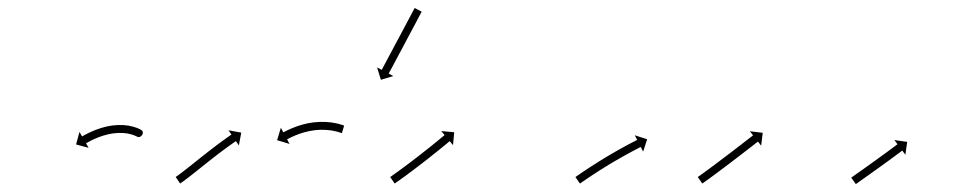

<svg xmlns="http://www.w3.org/2000/svg" viewBox="-20 -555 2433 485"><path d="M326.2 -209.8C335 -204.4 347.2 -219.6 337.1 -226.5L325.7 -210.1C331.9 -205.8 339.6 -225.1 336.5 -226.9C336.5 -226.9 336.5 -226.9 336.4 -227C336.4 -227 336.3 -227 336.3 -227C335.2 -227.7 334 -228.3 332.8 -228.9C332.8 -228.9 332.7 -228.9 332.7 -229C332.6 -229 332.5 -229 332.5 -229C330.5 -230 328.3 -230.9 326.2 -231.8C326.2 -231.8 326.1 -231.8 326.1 -231.8C326 -231.9 325.9 -231.9 325.9 -231.9C323 -233 320 -233.9 317 -234.8C317 -234.8 317 -234.9 316.9 -234.9C316.8 -234.9 316.7 -234.9 316.7 -234.9C313.1 -235.9 309.4 -236.7 305.7 -237.4C305.7 -237.4 305.6 -237.4 305.6 -237.4C305.5 -237.5 305.4 -237.5 305.4 -237.5C301.2 -238.1 296.9 -238.6 292.7 -239C292.7 -239 292.6 -239 292.5 -239C292.4 -239 292.3 -239 292.3 -239C287.7 -239.2 283.1 -239.3 278.5 -239.2C278.5 -239.2 278.4 -239.2 278.3 -239.2C278.3 -239.2 278.2 -239.2 278.2 -239.2C273.4 -239 268.6 -238.6 263.8 -238C263.8 -238 263.7 -238 263.6 -238C263.5 -238 263.5 -238 263.5 -238C258.6 -237.2 253.8 -236.4 249.1 -235.4C249.1 -235.4 249 -235.3 248.9 -235.3C248.9 -235.3 248.8 -235.3 248.8 -235.3C244.1 -234.2 239.5 -232.9 234.9 -231.6C234.9 -231.6 234.9 -231.5 234.8 -231.5C234.8 -231.5 234.7 -231.5 234.7 -231.5C230.4 -230.1 226.1 -228.6 221.9 -227C221.9 -227 221.9 -227 221.8 -227C221.8 -227 221.7 -227 221.7 -227C217.9 -225.4 214.2 -223.9 210.4 -222.2C210.4 -222.2 210.4 -222.2 210.3 -222.2C210.3 -222.2 210.3 -222.2 210.3 -222.2C207.1 -220.7 204 -219.2 200.9 -217.7C200.9 -217.7 200.8 -217.6 200.8 -217.6C200.8 -217.6 200.7 -217.6 200.7 -217.6C198.3 -216.4 196 -215.1 193.6 -213.9C193.6 -213.9 193.6 -213.8 193.5 -213.8C193.5 -213.8 193.5 -213.8 193.5 -213.8C192 -213 190.5 -212.1 188.9 -211.3L188.9 -211.3L188.9 -211.3C188.4 -211 187.8 -210.7 187.3 -210.4L180.8 -221.8L172.2 -190.1L203.8 -181.6L197.3 -193C197.8 -193.3 198.3 -193.6 198.8 -193.9L198.8 -193.9L198.8 -193.9C200.2 -194.7 201.7 -195.5 203.1 -196.3C203.1 -196.3 203.1 -196.3 203.1 -196.3C203.1 -196.2 203 -196.2 203 -196.2C205.3 -197.5 207.6 -198.6 209.8 -199.8C209.8 -199.8 209.8 -199.8 209.8 -199.8C209.8 -199.8 209.7 -199.7 209.7 -199.7C212.7 -201.2 215.6 -202.6 218.6 -204C218.6 -204 218.6 -204 218.6 -204C218.5 -203.9 218.5 -203.9 218.5 -203.9C222 -205.5 225.5 -206.9 229.1 -208.4C229.1 -208.4 229.1 -208.3 229 -208.3C229 -208.3 228.9 -208.3 228.9 -208.3C232.9 -209.8 236.9 -211.2 240.9 -212.5C240.9 -212.5 240.8 -212.4 240.8 -212.4C240.7 -212.4 240.6 -212.4 240.6 -212.4C244.9 -213.7 249.2 -214.8 253.5 -215.8C253.5 -215.8 253.4 -215.8 253.3 -215.8C253.3 -215.8 253.2 -215.8 253.2 -215.8C257.6 -216.7 262 -217.5 266.4 -218.2C266.4 -218.2 266.3 -218.2 266.3 -218.2C266.2 -218.1 266.1 -218.1 266.1 -218.1C270.5 -218.6 274.8 -219 279.2 -219.2C279.2 -219.2 279.1 -219.2 279 -219.2C279 -219.2 278.9 -219.2 278.9 -219.2C283 -219.3 287.2 -219.3 291.3 -219C291.3 -219 291.2 -219 291.2 -219.1C291.1 -219.1 291 -219.1 291 -219.1C294.8 -218.7 298.5 -218.3 302.3 -217.7C302.3 -217.7 302.2 -217.7 302.1 -217.7C302 -217.8 302 -217.8 302 -217.8C305.2 -217.1 308.4 -216.4 311.6 -215.6C311.6 -215.6 311.6 -215.6 311.5 -215.6C311.4 -215.6 311.3 -215.7 311.3 -215.7C313.9 -214.9 316.5 -214.1 319 -213.1C319 -213.1 318.9 -213.2 318.9 -213.2C318.8 -213.2 318.7 -213.2 318.7 -213.2C320.5 -212.5 322.3 -211.8 324 -211C324 -211 323.9 -211 323.9 -211C323.8 -211 323.8 -211.1 323.8 -211.1C324.6 -210.6 325.5 -210.2 326.4 -209.7C326.4 -209.7 326.3 -209.7 326.3 -209.7C326.2 -209.8 326.2 -209.8 326.2 -209.8Z M425.2 -108.9C424.7 -108.6 424.3 -108.2 423.8 -107.9L435.1 -91.4C435.6 -91.8 436.1 -92.1 436.6 -92.5L436.6 -92.5L436.7 -92.5C438.1 -93.5 439.5 -94.5 441 -95.6C441 -95.6 441 -95.6 441 -95.6C441 -95.6 441 -95.6 441 -95.6C443.3 -97.2 445.5 -98.9 447.8 -100.5C447.8 -100.5 447.8 -100.6 447.8 -100.6C447.8 -100.6 447.8 -100.6 447.8 -100.6C450.7 -102.8 453.7 -105 456.6 -107.2L456.6 -107.2L456.6 -107.3C460.1 -109.9 463.5 -112.7 467 -115.4L467 -115.4L467 -115.4C470.9 -118.5 474.8 -121.5 478.6 -124.6C482.8 -127.9 487 -131.3 491.1 -134.6C495.4 -138 499.8 -141.5 504.1 -144.9L504.1 -144.9L504.1 -144.9C508.4 -148.3 512.8 -151.8 517.2 -155.2L517.2 -155.2L517.1 -155.2C521.4 -158.5 525.7 -161.8 529.9 -165.1L529.9 -165.1L529.9 -165.1C533.9 -168.1 538 -171.2 542 -174.2L542 -174.2L542 -174.2C545.6 -176.9 549.3 -179.6 553 -182.3L552.9 -182.3L552.9 -182.3C556 -184.6 559.2 -186.8 562.3 -189L562.3 -189L562.3 -189C564.7 -190.7 567.1 -192.5 569.6 -194.2L569.6 -194.2L569.5 -194.2C571.1 -195.3 572.7 -196.3 574.3 -197.4L574.3 -197.4L574.3 -197.4C574.8 -197.8 575.4 -198.2 575.9 -198.6L583.4 -187.7L589.4 -220L557.1 -225.9L564.6 -215.1C564 -214.7 563.5 -214.3 562.9 -213.9L562.9 -213.9L562.9 -213.9C561.3 -212.8 559.7 -211.7 558.1 -210.6L558.1 -210.6L558.1 -210.6C555.6 -208.8 553.1 -207.1 550.7 -205.3L550.7 -205.3L550.7 -205.3C547.5 -203 544.3 -200.8 541.2 -198.5L541.2 -198.5L541.1 -198.4C537.4 -195.7 533.7 -193 530 -190.2L530 -190.2L530 -190.2C525.9 -187.2 521.9 -184.1 517.8 -181L517.8 -181L517.8 -180.9C513.4 -177.6 509.1 -174.3 504.9 -171L504.8 -171L504.8 -170.9C500.4 -167.5 496.1 -164 491.7 -160.6L491.7 -160.6L491.7 -160.6C487.3 -157.1 483 -153.7 478.6 -150.2C474.5 -146.9 470.3 -143.6 466.2 -140.3C462.3 -137.2 458.5 -134.1 454.6 -131.1L454.6 -131.1L454.6 -131.1C451.2 -128.4 447.8 -125.7 444.3 -123.1L444.4 -123.1L444.4 -123.1C441.5 -120.9 438.7 -118.7 435.8 -116.6C435.8 -116.6 435.8 -116.6 435.8 -116.6C435.8 -116.6 435.8 -116.6 435.8 -116.6C433.7 -115 431.5 -113.4 429.3 -111.8C429.3 -111.8 429.3 -111.8 429.3 -111.8C429.3 -111.8 429.3 -111.8 429.3 -111.8C428 -110.9 426.6 -109.9 425.2 -108.9L425.2 -108.9ZM842 -219.1C842.6 -218.8 843.1 -218.6 843.5 -218.5L849.3 -237.6C848.6 -237.9 844.2 -237.8 844.5 -237.9C847.7 -238.2 850.3 -237.3 849.7 -237.5C849.7 -237.5 849.6 -237.5 849.6 -237.6C849.6 -237.6 849.5 -237.6 849.5 -237.6C848.1 -238.1 846.7 -238.7 845.3 -239.2C845.3 -239.2 845.3 -239.2 845.2 -239.2C845.2 -239.2 845.1 -239.2 845.1 -239.2C842.8 -240 840.4 -240.7 838 -241.4C838 -241.4 838 -241.4 837.9 -241.4C837.9 -241.5 837.8 -241.5 837.8 -241.5C834.6 -242.3 831.4 -243.1 828.2 -243.8C828.2 -243.8 828.1 -243.8 828 -243.8C828 -243.8 827.9 -243.8 827.9 -243.8C824 -244.6 820.1 -245.2 816.2 -245.8C816.2 -245.8 816.2 -245.8 816.1 -245.8C816 -245.8 816 -245.8 816 -245.8C811.6 -246.3 807.1 -246.7 802.7 -247C802.7 -247 802.7 -247 802.6 -247C802.5 -247 802.4 -247 802.4 -247C797.7 -247.2 792.9 -247.2 788.2 -247.1C788.2 -247.1 788.1 -247.1 788 -247.1C788 -247.1 787.9 -247.1 787.9 -247.1C783 -246.9 778.1 -246.5 773.2 -246C773.2 -246 773.1 -246 773.1 -246C773 -246 772.9 -246 772.9 -246C768 -245.4 763.1 -244.6 758.3 -243.7C758.3 -243.7 758.2 -243.7 758.1 -243.6C758.1 -243.6 758 -243.6 758 -243.6C753.3 -242.6 748.6 -241.5 744 -240.3C744 -240.3 743.9 -240.3 743.8 -240.2C743.8 -240.2 743.7 -240.2 743.7 -240.2C739.4 -239 735 -237.6 730.7 -236.2C730.7 -236.2 730.7 -236.1 730.7 -236.1C730.6 -236.1 730.6 -236.1 730.6 -236.1C726.7 -234.7 722.9 -233.3 719.1 -231.7C719.1 -231.7 719.1 -231.7 719 -231.7C719 -231.7 719 -231.7 719 -231.7C715.8 -230.3 712.6 -229 709.4 -227.5C709.4 -227.5 709.4 -227.5 709.4 -227.5C709.3 -227.5 709.3 -227.5 709.3 -227.5C706.9 -226.3 704.5 -225.2 702.1 -224C702.1 -224 702 -223.9 702 -223.9C702 -223.9 702 -223.9 702 -223.9C700.4 -223.1 698.9 -222.3 697.4 -221.5C697.4 -221.5 697.4 -221.5 697.4 -221.5C697.3 -221.5 697.3 -221.5 697.3 -221.5C696.8 -221.2 696.3 -220.9 695.7 -220.7L689.5 -232.3L680 -200.9L711.4 -191.4L705.2 -203C705.7 -203.3 706.2 -203.6 706.7 -203.9C706.7 -203.9 706.7 -203.9 706.7 -203.9C706.7 -203.8 706.7 -203.8 706.7 -203.8C708.1 -204.6 709.6 -205.4 711.1 -206.1C711.1 -206.1 711 -206.1 711 -206.1C711 -206.1 711 -206.1 711 -206.1C713.3 -207.2 715.5 -208.3 717.8 -209.4C717.8 -209.4 717.8 -209.4 717.8 -209.3C717.7 -209.3 717.7 -209.3 717.7 -209.3C720.7 -210.7 723.7 -212 726.7 -213.2C726.7 -213.2 726.7 -213.2 726.6 -213.2C726.6 -213.2 726.6 -213.2 726.6 -213.2C730.1 -214.6 733.7 -216 737.3 -217.3C737.3 -217.3 737.3 -217.3 737.2 -217.2C737.2 -217.2 737.1 -217.2 737.1 -217.2C741.2 -218.6 745.2 -219.8 749.3 -221C749.3 -221 749.2 -221 749.2 -221C749.1 -221 749.1 -220.9 749.1 -220.9C753.4 -222.1 757.8 -223.1 762.2 -224.1C762.2 -224.1 762.1 -224 762 -224C762 -224 761.9 -224 761.9 -224C766.4 -224.8 771 -225.6 775.5 -226.2C775.5 -226.2 775.4 -226.2 775.4 -226.1C775.3 -226.1 775.2 -226.1 775.2 -226.1C779.8 -226.6 784.3 -226.9 788.8 -227.2C788.8 -227.2 788.8 -227.1 788.7 -227.1C788.6 -227.1 788.6 -227.1 788.6 -227.1C792.9 -227.2 797.3 -227.2 801.7 -227C801.7 -227 801.6 -227 801.6 -227C801.5 -227 801.4 -227 801.4 -227C805.5 -226.8 809.6 -226.4 813.7 -225.9C813.7 -225.9 813.6 -226 813.5 -226C813.5 -226 813.4 -226 813.4 -226C817 -225.5 820.6 -224.9 824.1 -224.2C824.1 -224.2 824.1 -224.2 824 -224.2C824 -224.2 823.9 -224.2 823.9 -224.2C826.8 -223.6 829.8 -222.9 832.7 -222.1C832.7 -222.1 832.6 -222.2 832.6 -222.2C832.5 -222.2 832.5 -222.2 832.5 -222.2C834.6 -221.6 836.7 -220.9 838.8 -220.2C838.8 -220.2 838.8 -220.3 838.7 -220.3C838.7 -220.3 838.6 -220.3 838.6 -220.3C839.8 -219.9 841 -219.5 842.1 -219C842.1 -219 842.1 -219 842.1 -219C842 -219.1 842 -219.1 842 -219.1ZM1044.2 -523.7C1044.5 -524.3 1044.8 -524.9 1045.2 -525.5L1027.5 -534.8C1027.2 -534.2 1026.9 -533.6 1026.5 -533.1C1025.7 -531.4 1024.8 -529.7 1023.9 -528.1C1022.5 -525.5 1021.2 -522.9 1019.8 -520.4C1018 -517 1016.3 -513.7 1014.5 -510.4C1012.4 -506.4 1010.3 -502.5 1008.2 -498.5C1005.9 -494.1 1003.5 -489.7 1001.2 -485.3C998.7 -480.6 996.2 -475.9 993.7 -471.2C991.1 -466.3 988.5 -461.5 985.9 -456.6C983.3 -451.8 980.7 -446.9 978.1 -442.1C975.6 -437.4 973.1 -432.6 970.6 -427.9C968.3 -423.5 965.9 -419.1 963.6 -414.8C961.5 -410.8 959.4 -406.9 957.2 -402.9C955.5 -399.6 953.7 -396.3 951.9 -392.9C950.5 -390.4 949.2 -387.8 947.8 -385.2C946.9 -383.6 946 -381.9 945.2 -380.3C944.8 -379.7 944.5 -379.1 944.2 -378.5L932.6 -384.7L942.1 -353.4L973.5 -362.9L961.9 -369.1C962.2 -369.7 962.5 -370.3 962.8 -370.9C963.7 -372.5 964.6 -374.2 965.4 -375.8C966.8 -378.4 968.2 -381 969.6 -383.5C971.3 -386.9 973.1 -390.2 974.9 -393.5C977 -397.5 979.1 -401.4 981.2 -405.3C983.6 -409.7 985.9 -414.1 988.2 -418.5C990.8 -423.2 993.3 -427.9 995.8 -432.6C998.4 -437.5 1001 -442.4 1003.5 -447.2C1006.1 -452.1 1008.7 -456.9 1011.3 -461.8C1013.8 -466.5 1016.3 -471.2 1018.8 -475.9C1021.2 -480.3 1023.5 -484.7 1025.9 -489.1C1028 -493.1 1030.1 -497 1032.2 -501C1033.9 -504.3 1035.7 -507.7 1037.5 -511C1038.9 -513.6 1040.2 -516.1 1041.6 -518.7C1042.5 -520.4 1043.3 -522.1 1044.2 -523.7Z M967.2 -108.9C966.6 -108.5 966.1 -108.2 965.6 -107.8L977 -91.4C977.5 -91.7 978.1 -92.1 978.6 -92.5L978.6 -92.5L978.6 -92.5C980.1 -93.5 981.6 -94.6 983.1 -95.7L983.1 -95.7L983.1 -95.7C985.5 -97.3 987.8 -99 990.1 -100.6L990.2 -100.6L990.2 -100.7C993.2 -102.8 996.2 -105 999.2 -107.2L999.2 -107.2L999.2 -107.2C1002.8 -109.8 1006.4 -112.4 1009.9 -115L1009.9 -115L1009.9 -115.1C1013.9 -118 1017.8 -120.9 1021.8 -123.9L1021.8 -123.9L1021.8 -123.9C1026 -127.1 1030.2 -130.3 1034.4 -133.5L1034.4 -133.5L1034.5 -133.5C1038.8 -136.8 1043.1 -140.1 1047.4 -143.5L1047.4 -143.5L1047.5 -143.5C1051.8 -146.8 1056.1 -150.2 1060.4 -153.5L1060.4 -153.5L1060.4 -153.5C1064.5 -156.8 1068.7 -160.1 1072.8 -163.4L1072.8 -163.4L1072.8 -163.4C1076.7 -166.5 1080.6 -169.5 1084.4 -172.6L1084.4 -172.6L1084.4 -172.6C1087.9 -175.4 1091.3 -178.2 1094.7 -181L1094.8 -181L1094.8 -181C1097.7 -183.4 1100.5 -185.7 1103.4 -188.1L1103.4 -188.1L1103.4 -188.1C1105.7 -190 1107.9 -191.8 1110.1 -193.6L1110.1 -193.6L1110.1 -193.6C1111.5 -194.8 1113 -196 1114.4 -197.2C1114.9 -197.6 1115.4 -198 1115.9 -198.5L1124.4 -188.4L1127.3 -221L1094.6 -223.9L1103.1 -213.8C1102.6 -213.4 1102.1 -213 1101.6 -212.6C1100.2 -211.4 1098.8 -210.2 1097.3 -209L1097.3 -209L1097.3 -209C1095.1 -207.2 1092.9 -205.4 1090.7 -203.6L1090.7 -203.6L1090.7 -203.6C1087.9 -201.2 1085 -198.9 1082.1 -196.5L1082.1 -196.5L1082.1 -196.5C1078.7 -193.7 1075.3 -191 1071.9 -188.2L1071.9 -188.2L1071.9 -188.2C1068.1 -185.1 1064.2 -182.1 1060.4 -179L1060.4 -179L1060.4 -179C1056.3 -175.8 1052.2 -172.5 1048 -169.3L1048 -169.3L1048 -169.3C1043.8 -165.9 1039.5 -162.6 1035.2 -159.3L1035.2 -159.3L1035.2 -159.3C1030.9 -156 1026.6 -152.7 1022.3 -149.4L1022.3 -149.4L1022.3 -149.4C1018.2 -146.2 1014 -143 1009.8 -139.9L1009.8 -139.9L1009.8 -139.9C1005.9 -137 1001.9 -134 998 -131.1L998 -131.1L998 -131.1C994.5 -128.5 991 -125.9 987.4 -123.4L987.5 -123.4L987.5 -123.4C984.5 -121.2 981.5 -119.1 978.5 -116.9L978.5 -116.9L978.5 -116.9C976.2 -115.3 973.9 -113.6 971.6 -112L971.6 -112L971.6 -112C970.1 -111 968.7 -109.9 967.2 -108.9L967.2 -108.9Z M1435.2 -108.9C1434.7 -108.5 1434.1 -108.1 1433.5 -107.8L1445 -91.3C1445.5 -91.7 1446.1 -92.1 1446.6 -92.5C1448.2 -93.6 1449.8 -94.7 1451.3 -95.7L1451.3 -95.7L1451.3 -95.7C1453.7 -97.4 1456.2 -99.1 1458.6 -100.7L1458.6 -100.7L1458.6 -100.7C1461.8 -102.9 1464.9 -105 1468.1 -107.2L1468.1 -107.2L1468.1 -107.1C1471.8 -109.7 1475.6 -112.2 1479.4 -114.7L1479.4 -114.6L1479.4 -114.6C1483.6 -117.4 1487.9 -120.2 1492.1 -122.9L1492.1 -122.9L1492.1 -122.9C1496.7 -125.8 1501.2 -128.7 1505.8 -131.5L1505.8 -131.5L1505.8 -131.5C1510.6 -134.5 1515.3 -137.4 1520.1 -140.3L1520.1 -140.3L1520.1 -140.3C1524.9 -143.2 1529.7 -146 1534.5 -148.9L1534.5 -148.8L1534.5 -148.8C1539.2 -151.6 1543.9 -154.3 1548.6 -156.9L1548.6 -156.9L1548.5 -156.9C1553 -159.4 1557.4 -161.9 1561.8 -164.3L1561.8 -164.3L1561.8 -164.3C1565.8 -166.5 1569.8 -168.7 1573.8 -170.8L1573.8 -170.8L1573.7 -170.8C1577.1 -172.6 1580.5 -174.4 1583.9 -176.2L1583.9 -176.2L1583.9 -176.2C1586.5 -177.6 1589.1 -178.9 1591.8 -180.3L1591.7 -180.3L1591.7 -180.3C1593.4 -181.1 1595.1 -182 1596.8 -182.9C1597.4 -183.2 1598 -183.5 1598.6 -183.8L1604.6 -172L1614.7 -203.2L1583.5 -213.3L1589.5 -201.6C1588.9 -201.3 1588.3 -201 1587.7 -200.7C1586 -199.8 1584.3 -198.9 1582.6 -198L1582.6 -198L1582.6 -198C1579.9 -196.7 1577.3 -195.3 1574.6 -193.9L1574.6 -193.9L1574.6 -193.9C1571.2 -192.1 1567.8 -190.3 1564.3 -188.5L1564.3 -188.5L1564.3 -188.4C1560.3 -186.3 1556.2 -184.1 1552.2 -181.9L1552.2 -181.9L1552.2 -181.9C1547.7 -179.4 1543.2 -176.9 1538.7 -174.3L1538.7 -174.3L1538.7 -174.3C1533.9 -171.6 1529.2 -168.9 1524.4 -166.1L1524.4 -166.1L1524.4 -166.1C1519.5 -163.2 1514.6 -160.3 1509.8 -157.4L1509.8 -157.4L1509.7 -157.4C1504.9 -154.5 1500.1 -151.5 1495.3 -148.5L1495.3 -148.5L1495.2 -148.5C1490.6 -145.6 1486 -142.7 1481.4 -139.7L1481.3 -139.7L1481.3 -139.7C1477 -137 1472.7 -134.2 1468.4 -131.4L1468.4 -131.4L1468.4 -131.4C1464.6 -128.8 1460.8 -126.3 1457 -123.8L1457 -123.8L1456.9 -123.8C1453.7 -121.6 1450.5 -119.4 1447.3 -117.3L1447.3 -117.3L1447.3 -117.3C1444.9 -115.6 1442.4 -113.9 1440 -112.2L1439.9 -112.2L1439.9 -112.2C1438.4 -111.1 1436.8 -110 1435.2 -108.9Z M1744.1 -108.9C1743.6 -108.5 1743.1 -108.2 1742.6 -107.8L1754 -91.4C1754.6 -91.7 1755.1 -92.1 1755.6 -92.5L1755.6 -92.5L1755.6 -92.5C1757.1 -93.5 1758.6 -94.6 1760.1 -95.6L1760.1 -95.6L1760.1 -95.6C1762.4 -97.3 1764.7 -99 1767 -100.6L1767.1 -100.6L1767.1 -100.6C1770.1 -102.8 1773.1 -105 1776.1 -107.2L1776.1 -107.2L1776.1 -107.2C1779.7 -109.9 1783.2 -112.5 1786.8 -115.1L1786.8 -115.1L1786.8 -115.1C1790.8 -118.1 1794.8 -121.1 1798.7 -124L1798.7 -124L1798.7 -124C1803 -127.2 1807.2 -130.4 1811.5 -133.6L1811.5 -133.6L1811.5 -133.6C1815.8 -136.9 1820.2 -140.2 1824.6 -143.5C1829 -146.9 1833.3 -150.2 1837.7 -153.5C1841.9 -156.7 1846.1 -160 1850.4 -163.2C1854.3 -166.2 1858.2 -169.3 1862.2 -172.3C1865.7 -175 1869.2 -177.7 1872.8 -180.5C1875.7 -182.8 1878.7 -185.1 1881.7 -187.4C1884 -189.1 1886.3 -190.9 1888.6 -192.7C1890.1 -193.9 1891.5 -195 1893 -196.1C1893.5 -196.5 1894.1 -197 1894.6 -197.4L1902.7 -187L1906.7 -219.5L1874.2 -223.5L1882.3 -213.1C1881.8 -212.7 1881.2 -212.3 1880.7 -211.9C1879.3 -210.8 1877.8 -209.6 1876.3 -208.5C1874 -206.7 1871.7 -204.9 1869.5 -203.2C1866.5 -200.9 1863.5 -198.6 1860.5 -196.3C1857 -193.6 1853.5 -190.9 1850 -188.1C1846.1 -185.1 1842.1 -182.1 1838.2 -179.1C1834 -175.9 1829.8 -172.6 1825.6 -169.4C1821.2 -166.1 1816.8 -162.8 1812.5 -159.5C1808.1 -156.2 1803.8 -152.9 1799.4 -149.6L1799.4 -149.6L1799.4 -149.6C1795.2 -146.4 1791 -143.2 1786.7 -140L1786.7 -140L1786.7 -140C1782.8 -137.1 1778.8 -134.1 1774.9 -131.2L1774.9 -131.2L1774.9 -131.2C1771.4 -128.6 1767.8 -126 1764.3 -123.4L1764.3 -123.4L1764.3 -123.4C1761.3 -121.2 1758.3 -119 1755.3 -116.8L1755.3 -116.8L1755.3 -116.9C1753.1 -115.2 1750.8 -113.6 1748.5 -111.9L1748.5 -111.9L1748.5 -111.9C1747 -110.9 1745.6 -109.9 1744.1 -108.9L1744.1 -108.9Z M2131.6 -107.2C2131.2 -106.9 2130.7 -106.5 2130.3 -106.2L2141.9 -89.9C2142.3 -90.2 2142.7 -90.6 2143.2 -90.9C2144.4 -91.8 2145.7 -92.7 2147 -93.5C2148.9 -94.9 2150.8 -96.3 2152.8 -97.7C2155.3 -99.5 2157.8 -101.3 2160.4 -103.1C2163.3 -105.2 2166.3 -107.3 2169.3 -109.4C2172.6 -111.8 2175.9 -114.1 2179.3 -116.5C2182.8 -119 2186.4 -121.6 2189.9 -124.1C2193.6 -126.7 2197.2 -129.3 2200.9 -132C2204.5 -134.6 2208.2 -137.2 2211.8 -139.8L2211.8 -139.8L2211.8 -139.9C2215.3 -142.4 2218.9 -145 2222.4 -147.5L2222.4 -147.5L2222.4 -147.5C2225.7 -149.9 2228.9 -152.3 2232.2 -154.7L2232.2 -154.7L2232.2 -154.7C2235.2 -156.9 2238.1 -159 2241 -161.2L2241 -161.2L2241 -161.2C2243.5 -163 2246 -164.8 2248.4 -166.7C2250.3 -168.1 2252.2 -169.5 2254.1 -170.9C2255.4 -171.8 2256.6 -172.8 2257.8 -173.7C2258.2 -174 2258.7 -174.3 2259.1 -174.6L2267 -164.1L2271.6 -196.6L2239.2 -201.2L2247.1 -190.6C2246.7 -190.3 2246.2 -190 2245.8 -189.7C2244.6 -188.8 2243.4 -187.9 2242.2 -187C2240.3 -185.5 2238.4 -184.1 2236.5 -182.7C2234 -180.9 2231.6 -179.1 2229.1 -177.3L2229.1 -177.3L2229.1 -177.3C2226.2 -175.1 2223.3 -173 2220.4 -170.8L2220.4 -170.8L2220.4 -170.8C2217.1 -168.5 2213.9 -166.1 2210.6 -163.7L2210.6 -163.7L2210.6 -163.7C2207.1 -161.1 2203.6 -158.6 2200.1 -156.1L2200.1 -156.1L2200.1 -156.1C2196.5 -153.4 2192.8 -150.8 2189.2 -148.2C2185.6 -145.6 2181.9 -143 2178.3 -140.4C2174.7 -137.8 2171.2 -135.3 2167.7 -132.8C2164.3 -130.4 2161 -128.1 2157.7 -125.7C2154.7 -123.6 2151.8 -121.5 2148.8 -119.4C2146.3 -117.6 2143.7 -115.8 2141.2 -114C2139.3 -112.6 2137.3 -111.2 2135.4 -109.9C2134.1 -109 2132.9 -108.1 2131.6 -107.2Z"/></svg>

Font: FRB American Cursive Just Arrows Extrabold
Style: Bold Italic
Weight: 800
Italic angle: -25°
Version: Version 2.0;Modular Font Editor K font №1